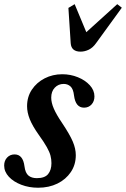

<svg xmlns="http://www.w3.org/2000/svg" viewBox="-45 -891 605 922"><path d="M138 10.5Q94.5 10.5 57.2 -3.8Q20 -18 -2.5 -42.2Q-25 -66.5 -25 -96Q-25 -119.5 -10.8 -134.5Q3.5 -149.5 25 -149.5Q45.5 -149.5 57.2 -135Q69 -120.5 72.5 -92.5Q76.5 -60.5 91.5 -48Q106.5 -35.5 132 -35.5Q170 -35.5 186 -55Q202 -74.5 202 -107.5Q202 -126 197.5 -143.5Q193 -161 180 -184.2Q167 -207.5 141.5 -243Q111 -286 98 -318.5Q85 -351 85 -381Q85 -426 108 -460.5Q131 -495 169.5 -514.8Q208 -534.5 254 -534.5Q293.5 -534.5 328.8 -520.2Q364 -506 386.2 -481.8Q408.5 -457.5 408.5 -428Q408.5 -404.5 394.5 -389.2Q380.5 -374 358.5 -374Q318 -374 310.5 -432Q307 -464 293.5 -476Q280 -488 261 -488Q235 -488 218 -470Q201 -452 201 -422Q201 -398 213.5 -369.2Q226 -340.5 251.5 -303Q290 -245.5 304.5 -211.2Q319 -177 319 -146Q319 -100 295.2 -64.8Q271.5 -29.5 230.8 -9.5Q190 10.5 138 10.5ZM341.5 -643Q320 -643 308 -653Q296 -663 294.5 -683.5L283.5 -853L313.5 -871L369.5 -736.5L518 -871L540 -854L416.5 -684Q401 -662 381.5 -652.5Q362 -643 341.5 -643Z"/></svg>

Font: Libre Caslon Condensed
Style: Italic
Weight: 400
Italic angle: -22.583°
Designer: Pablo Impallari, Rodrigo Fuenzalida, Katja Schimmel, Ertekin Erdin
Foundry: Pablo Impallari, Rodrigo Fuenzalida
Version: Version 2.000;gftools[0.9.33]